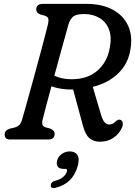

<svg xmlns="http://www.w3.org/2000/svg" viewBox="-20 -720 697 991"><path d="M610 -62.5Q595.5 -28.5 565.2 -8.5Q535 11.5 496 11.5Q463.5 11.5 442 -6.5Q420.5 -24.5 408 -71.5L357.5 -258H354Q323 -257.5 296 -261.8Q269 -266 245.5 -274.5Q229.5 -216 217 -169Q204.5 -122 200 -102.5Q195.5 -82 200.2 -74Q205 -66 214.5 -63L239 -56.5Q262 -47 262 -29Q262 0 227.5 0H32Q16 0 10 -7.2Q4 -14.5 4 -25.5Q4 -48.5 32.5 -56.5L52.5 -61Q68 -65 78 -73.8Q88 -82.5 93.5 -101.5Q98.5 -118.5 109.2 -156.2Q120 -194 133.8 -244.2Q147.5 -294.5 162.5 -348.8Q177.5 -403 190.8 -453Q204 -503 214 -541.2Q224 -579.5 228 -596.5Q232 -615.5 228.8 -625Q225.5 -634.5 210 -639.5L188 -645.5Q167 -653 167 -671Q167 -700 201.5 -700H426.5Q505 -700 560.5 -670.8Q616 -641.5 641 -587.8Q666 -534 652.5 -461Q640.5 -389.5 589.5 -340.5Q538.5 -291.5 459 -271.5L501 -129Q509.5 -100.5 519.8 -89Q530 -77.5 544 -77.5Q563 -77.5 577.5 -94Q582 -99 589.2 -101.5Q596.5 -104 602.5 -101Q611 -97.5 613.2 -87Q615.5 -76.5 610 -62.5ZM333 -593Q328.5 -576 317 -534.8Q305.5 -493.5 290.5 -439.2Q275.5 -385 260.5 -329Q278 -321 300.2 -316Q322.5 -311 349 -311Q432.5 -311 483.2 -355.8Q534 -400.5 546.5 -473Q557.5 -529 542.5 -568Q527.5 -607 493.5 -627.2Q459.5 -647.5 414.5 -647.5Q372.5 -647.5 356.8 -633.8Q341 -620 333 -593ZM307 151.5Q286 151.5 278 139.5Q270 127.5 275 108Q280.5 87.5 299.2 74.5Q318 61.5 340.5 61.5Q366 61.5 378.8 79.2Q391.5 97 381.5 135.5Q357 227 267.5 249Q242 255.5 242 236.5Q242.5 219 264.5 213.5Q292.5 205.5 307 192.5Q321.5 179.5 325.5 164.5Q329 151.5 315 151.5Z"/></svg>

Font: Fraunces 72pt S100
Style: Italic
Weight: 400
Italic angle: -16°
Version: Version 1.000; ttfautohint (v1.8.3)